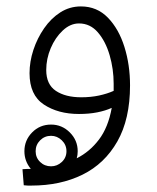

<svg xmlns="http://www.w3.org/2000/svg" viewBox="-20 -347 490 598"><path d="M78 231Q71 231 66.5 231Q62 231 54 230L50 180Q63 179 76 179Q56 155 56 124Q56 90 80 65.5Q104 41 139 41Q173 41 197.5 65.5Q222 90 222 124Q222 136 219 146Q259 126 288 88Q317 50 328 -11Q308 -2 282.5 3Q257 8 226 8Q161 8 116.5 -21.5Q72 -51 72 -119Q72 -155 84 -191.5Q96 -228 117.5 -259Q139 -290 168 -308.5Q197 -327 232 -327Q282 -327 316 -292Q350 -257 367.5 -201Q385 -145 385 -81Q385 24 345.5 93.5Q306 163 237 197Q168 231 78 231ZM124 -129Q124 -84 154 -64Q184 -44 233 -44Q263 -44 288.5 -49.5Q314 -55 334 -64Q334 -75 334 -86Q334 -132 321.5 -175Q309 -218 285 -246Q261 -274 226 -274Q199 -274 175.5 -252Q152 -230 138 -197Q124 -164 124 -129ZM139 171Q158 171 172.5 157.5Q187 144 187 124Q187 104 172.5 90Q158 76 139 76Q119 76 105 90Q91 104 91 124Q91 144 105 157.5Q119 171 139 171Z"/></svg>

Font: Noto Sans Arabic UI Lt
Style: Regular
Weight: 300
Designer: Monotype Design Team, Nadine Chahine and Nizar Qandah
Foundry: Monotype Imaging Inc.
Version: Version 2.010; ttfautohint (v1.8.4.7-5d5b)